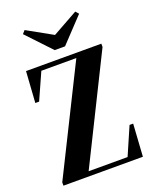

<svg xmlns="http://www.w3.org/2000/svg" viewBox="-159 -958 837 1047"><g transform="rotate(-20 260.0 -435.0)"><path d="M24 0H485L497 -188H476L406 -27H180L483 -638V-657H46L34 -476H56L125 -630H328L24 -19ZM115 -870 99 -852 232 -711H292L425 -852L409 -870L262 -788Z"/></g></svg>

Font: Source Serif 4 Display
Style: Bold
Weight: 700
Designer: Frank Grießhammer
Foundry: Adobe Systems Incorporated
Version: Version 4.004;hotconv 1.0.117;makeotfexe 2.5.65602